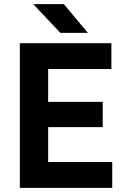

<svg xmlns="http://www.w3.org/2000/svg" viewBox="-20 -909 629 929"><path d="M76 0V-700H519V-575H213V-416H477V-294H213V-125H523V0ZM272 -750 141 -889H289L405 -750Z"/></svg>

Font: Figtree Light
Style: Bold
Weight: 700
Version: Version 2.002